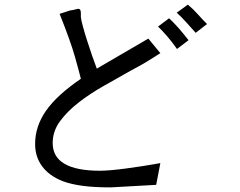

<svg xmlns="http://www.w3.org/2000/svg" viewBox="-20 -755 1040 831"><path d="M622 -588 674 -525Q655 -513 641 -504Q627 -495 613.5 -487Q600 -479 585 -470.5Q570 -462 549 -451Q491 -418 430.5 -384Q370 -350 320.5 -311.5Q271 -273 239.5 -230Q208 -187 208 -136Q208 -16 413 -16Q432 -16 460.5 -18.5Q489 -21 523.5 -25.5Q558 -30 596.5 -36Q635 -42 674 -49L656 45Q602 48 549.5 51Q497 54 459 56Q389 56 339 49.5Q289 43 251 29Q193 6 162.5 -35Q132 -76 132 -132Q132 -208 179 -275.5Q226 -343 330 -414Q324 -439 305 -507Q286 -575 238 -695L284 -710Q289 -711 292 -711Q295 -711 297 -712Q300 -712 301 -713Q309 -715 313.5 -716Q318 -717 319 -717Q330 -717 330 -698V-681Q331 -669 338.5 -641.5Q346 -614 356.5 -581Q367 -548 378.5 -514.5Q390 -481 399 -458ZM664 -640 712 -676Q734 -655 752.5 -634Q771 -613 796 -581L746 -543Q726 -572 704 -597.5Q682 -623 664 -640ZM745 -700 793 -735Q816 -716 835.5 -694Q855 -672 876 -651L827 -613Q807 -635 787 -657.5Q767 -680 745 -700Z"/></svg>

Font: D2Coding ligature
Style: Regular
Weight: 400
Monospace: yes
Designer: Yong-Rak Park; Jeong-Hwan Yoon; Sang-Min Lee;
Foundry: NHN Corporation
Version: Version 1.3.2; Build 20180524